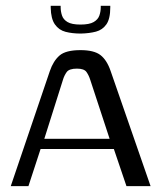

<svg xmlns="http://www.w3.org/2000/svg" viewBox="-20 -635 554 655"><path d="M16.7 0 150 -392.5Q161.8 -427.1 183.1 -445.6Q204.4 -464 254.6 -464Q300.8 -464 322.7 -447.1Q344.7 -430.1 357.5 -392.5L493.7 0H411.4L368.4 -126.8H118.5L77 0ZM131.2 -161.6H353.9L287.8 -362.9Q283.1 -377.8 275.1 -389.3Q267 -400.9 242.5 -400.9Q215.8 -400.9 207.4 -389Q199 -377.1 194.8 -362.9ZM255.8 -520.5Q226.6 -520.5 203.8 -526.4Q181 -532.3 167.4 -551.6Q153.7 -570.9 153 -609.1V-615.1H186.9V-610.3Q186.9 -596.3 191.4 -582.4Q195.9 -568.4 210.4 -559.8Q224.9 -551.2 254.4 -551.2Q284.8 -551.2 299.5 -559.8Q314.3 -568.4 319 -582Q323.7 -595.6 323.7 -610.3V-615.1H356.2V-609.8Q356.2 -570.9 343 -552Q329.7 -533 307.4 -527.1Q285.1 -521.2 255.8 -520.5Z"/></svg>

Font: Genos Thin
Style: Regular
Weight: 100
Designer: Robert E. Leuschke
Foundry: Robert E. Leuschke
Version: Version 1.010